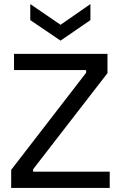

<svg xmlns="http://www.w3.org/2000/svg" viewBox="-20 -925 595 945"><path d="M35 0V-89L404 -567V-580H49V-660H509V-565L143 -92V-80H520V0ZM129 -905 278 -803 425 -905V-826L278 -725L129 -826Z"/></svg>

Font: Bricolage Grotesque 10pt
Style: Regular
Weight: 400
Designer: Mathieu Triay
Foundry: Atelier Triay
Version: Version 1.000; ttfautohint (v1.8.4.7-5d5b);gftools[0.9.32]